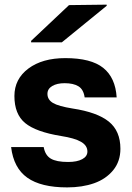

<svg xmlns="http://www.w3.org/2000/svg" viewBox="-20 -792 566 826"><path d="M261.2 -542Q371.6 -542 424.1 -500Q476.6 -458 481.9 -373H344.2Q339.4 -407.2 317.6 -420.7Q295.9 -434.1 257.8 -434.1Q225.1 -434.1 204.6 -421.9Q184.1 -409.7 184.1 -388.2Q184.1 -363.3 207.8 -349.1Q231.4 -335 292 -325.2Q398.4 -309.1 448.2 -268.8Q498 -228.5 498 -151.9Q498 -97.7 466.8 -59.6Q435.5 -21.5 384.8 -3.7Q334 14.2 269 14.2Q156.2 14.2 97.4 -27.6Q38.6 -69.3 27.8 -159.2H168Q174.3 -124 198.5 -109.6Q222.7 -95.2 272.9 -95.2Q311.5 -95.2 333.7 -107.2Q356 -119.1 356 -140.1Q356 -166 328.6 -181.9Q301.3 -197.8 242.2 -207Q134.3 -224.6 88.1 -262.7Q42 -300.8 42 -378.9Q42 -452.1 102.1 -497.1Q162.1 -542 261.2 -542ZM113.8 -609.9V-616.2L276.9 -770L439 -772V-767.1L246.1 -609.9Z"/></svg>

Font: Nacelle Bold
Style: Regular
Weight: 700
Designer: Sora Sagano
Foundry: Sora Sagano
Version: Version 1.000;FEAKit 1.0